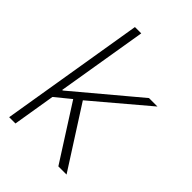

<svg xmlns="http://www.w3.org/2000/svg" viewBox="-214 -821 915 915"><g transform="rotate(45 243.0 -364.0)"><path d="M22.5 0 142.6 -727.5H185.1L109.4 -270.5H113.3L429.2 -535.6H486.3L213.9 -305.2L409.2 0H354L177.2 -276.9L100.1 -213.9L64.9 0Z"/></g></svg>

Font: Inter Display Extra Light
Style: Italic
Weight: 200
Italic angle: -9.39999°
Designer: Rasmus Andersson
Foundry: rsms
Version: Version 4.000;git-4fc901f